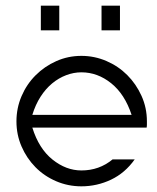

<svg xmlns="http://www.w3.org/2000/svg" viewBox="-20 -652 554 677"><path d="M267 -455Q313 -455 355 -437Q397 -419 428.5 -387.5Q460 -356 479 -314Q498 -272 498 -224Q498 -219 498 -213Q498 -207 497 -202H94Q117 -128 165 -89.5Q213 -51 267 -51Q330 -51 377 -90H455Q421 -42 371.5 -18.5Q322 5 267 5Q220 5 178 -13Q136 -31 105 -62.5Q74 -94 56 -135.5Q38 -177 38 -224Q38 -271 56 -313Q74 -355 105.5 -386.5Q137 -418 178.5 -436.5Q220 -455 267 -455ZM444 -247Q420 -320 372 -358.5Q324 -397 267 -397Q240 -397 213.5 -387Q187 -377 164 -358Q141 -339 123 -311Q105 -283 94 -247ZM403 -632V-545H338V-632ZM189 -632V-545H124V-632Z"/></svg>

Font: Fundamental  Brigade Scvhlank
Style: Regular
Weight: 100
Designer: Peter Wiegel, original typeface by Arno Drescher 1935
Foundry: Peter Wiegel
Version: Version 0.000 2012 initial release